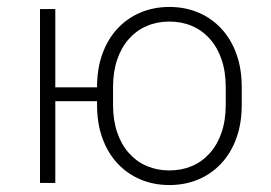

<svg xmlns="http://www.w3.org/2000/svg" viewBox="-20 -526 780 552"><path d="M467 6Q422 6 384 -10Q346 -26 318 -56Q290 -86 274.5 -128.5Q259 -171 259 -225V-235H139V0H95V-500H139V-275H259Q259 -329 274.5 -371.5Q290 -414 318 -444Q346 -474 384 -490Q422 -506 467 -506Q512 -506 550 -490Q588 -474 616 -444Q644 -414 659.5 -371.5Q675 -329 675 -275V-225Q675 -171 659.5 -128.5Q644 -86 616 -56Q588 -26 550 -10Q512 6 467 6ZM467 -36Q502 -36 531.5 -48.5Q561 -61 583 -85.5Q605 -110 617 -145Q629 -180 629 -225V-275Q629 -320 617 -355Q605 -390 583 -414.5Q561 -439 531.5 -451.5Q502 -464 467 -464Q432 -464 402.5 -451.5Q373 -439 351 -414.5Q329 -390 317 -355Q305 -320 305 -275V-225Q305 -180 317 -145Q329 -110 351 -85.5Q373 -61 402.5 -48.5Q432 -36 467 -36Z"/></svg>

Font: Retni Sans Light
Style: Regular
Weight: 300
Designer: Vitaly Kuzmin
Foundry: ParaType Ltd.
Version: Version 1.00;March 2, 2019;FontCreator 11.5.0.2425 64-bit; t